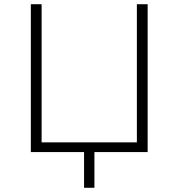

<svg xmlns="http://www.w3.org/2000/svg" viewBox="-20 -720 845 909"><path d="M679 -700V0H427V169H378V0H126V-700H177V-46H628V-700Z"/></svg>

Font: mBank Light
Style: Regular
Weight: 300
Designer: Julieta Ulanovsky
Foundry: Julieta Ulanovsky
Version: Version 7.200;PS 007.200;hotconv 1.0.88;makeotf.lib2.5.64775